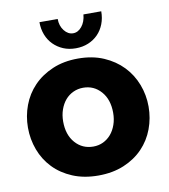

<svg xmlns="http://www.w3.org/2000/svg" viewBox="-83 -801 776 881"><g transform="rotate(-10 305.0 -360.0)"><path d="M305 10Q238 10 185.5 -12Q133 -34 97 -71.5Q61 -109 42.5 -158.5Q24 -208 24 -262Q24 -316 42.5 -365.5Q61 -415 97 -452.5Q133 -490 185.5 -512.5Q238 -535 305 -535Q372 -535 424 -512.5Q476 -490 512 -452.5Q548 -415 567 -365.5Q586 -316 586 -262Q586 -208 567.5 -158.5Q549 -109 513 -71.5Q477 -34 424.5 -12Q372 10 305 10ZM188 -262Q188 -200 221 -162.5Q254 -125 305 -125Q330 -125 351 -135Q372 -145 387.5 -163Q403 -181 412 -206.5Q421 -232 421 -262Q421 -324 388 -361.5Q355 -399 305 -399Q280 -399 258.5 -389Q237 -379 221.5 -361Q206 -343 197 -317.5Q188 -292 188 -262ZM304 -653Q327 -653 344.5 -674.5Q362 -696 365 -730H448Q448 -698 437.5 -671Q427 -644 408 -624.5Q389 -605 362.5 -594Q336 -583 304 -583Q272 -583 246 -594Q220 -605 200.5 -624.5Q181 -644 170.5 -671Q160 -698 160 -730H245Q245 -698 262.5 -675.5Q280 -653 304 -653Z"/></g></svg>

Font: Oxford Sans
Style: Regular
Weight: 800
Designer: Matt McInerney, Pablo Impallari, Rodrigo Fuenzalida
Foundry: Matt McInerney, Pablo Impallari, Rodrigo Fuenzalida
Version: Version 3.000g; ttfautohint (v1.5) -l 8 -r 28 -G 28 -x 14 -D